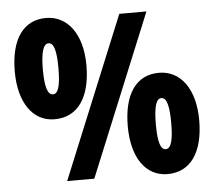

<svg xmlns="http://www.w3.org/2000/svg" viewBox="-52 -781 944 846"><g transform="rotate(-5 420.0 -358.0)"><path d="M181 -724C82 -724 24 -644 24 -501C24 -364 84 -276 181 -276C283 -276 341 -358 341 -501C341 -637 278 -724 181 -724ZM625 -714H505L212 0H332ZM183 -612C206 -612 217 -577 217 -499C217 -420 206 -386 183 -386C160 -386 148 -421 148 -499C148 -575 160 -612 183 -612ZM656 -440C556 -440 499 -360 499 -217C499 -80 558 8 656 8C757 8 815 -74 815 -217C815 -353 753 -440 656 -440ZM657 -328C683 -328 691 -283 691 -215C691 -147 683 -102 657 -102C634 -102 623 -137 623 -215C623 -291 634 -328 657 -328Z"/></g></svg>

Font: Noto Sans Arabic ExtCond Blk
Style: Regular
Weight: 900
Width: 2
Designer: Monotype Design Team, Nadine Chahine, Nizar Qandah and Khaled Hosny
Foundry: Monotype Imaging Inc.
Version: Version 2.012